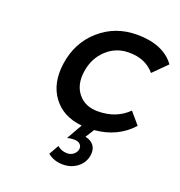

<svg xmlns="http://www.w3.org/2000/svg" viewBox="-136 -651 929 990"><g transform="rotate(20 328.5 -156.0)"><path d="M142.1 -265.1Q159.2 -385.7 244.6 -460.9Q330.1 -536.1 449.2 -536.1Q593.8 -536.1 657.2 -449.2L583 -375Q531.2 -436.5 439.9 -435.1Q370.6 -435.1 319.3 -387.7Q268.1 -340.3 256.8 -265.1Q245.6 -189.9 283.7 -142.6Q321.8 -95.2 391.1 -95.2Q493.2 -95.2 557.1 -159.2L611.8 -95.2Q533.2 -8.3 408.2 2L377.9 49.8Q409.2 55.7 424.8 76.2Q440.4 96.7 436 128.9Q430.2 171.4 396.2 197.8Q362.3 224.1 316.9 224.1Q267.6 224.1 232.9 195.8L263.2 142.1Q286.1 162.1 317.9 162.1Q338.4 162.1 353 149.7Q367.7 137.2 370.1 121.1Q372.6 105.5 361.6 94.2Q350.6 83 327.1 83Q309.6 83 291 87.9L339.8 2Q235.4 -7.8 180.9 -80.8Q126.5 -153.8 142.1 -265.1Z"/></g></svg>

Font: Trueno
Style: Italic
Weight: 400
Designer: Julieta Ulanovsky
Foundry: Julieta Ulanovsky
Version: Version 3.001b | FøM Fix